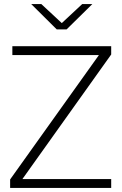

<svg xmlns="http://www.w3.org/2000/svg" viewBox="-20 -928 604 948"><path d="M30 0V-42L479 -671L487 -656H41V-700H529V-659L80 -29L72 -44H529V0ZM260 -783 134 -908H184L299 -801H271L386 -908H436L309 -783Z"/></svg>

Font: SUSE ExtraLight
Style: Regular
Weight: 250
Designer: Rene Bieder
Foundry: SUSE
Version: Version 1.000